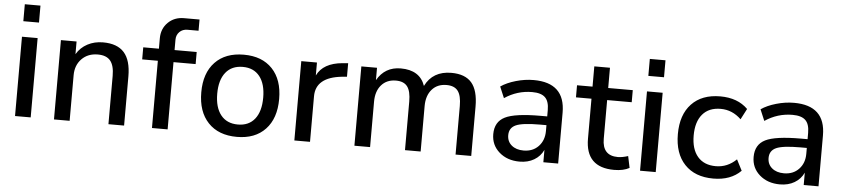

<svg xmlns="http://www.w3.org/2000/svg" viewBox="-45 -1025 5708 1300"><g transform="rotate(5 2809.5 -375.0)"><path d="M79.1 -644.5V-759.8H185.5V-644.5ZM79.1 0V-539.1H185.5V0Z M343.8 0V-539.1H450.2V-453.1Q477.5 -499 524.4 -523.9Q571.3 -548.8 629.9 -548.8Q726.6 -548.8 773.4 -496.1Q820.3 -443.4 820.3 -334V0H713.9V-329.1Q713.9 -398.4 687 -431.2Q660.2 -463.9 601.6 -463.9Q534.2 -463.9 492.2 -420.9Q450.2 -377.9 450.2 -309.6V0Z M1009.8 0V-457H903.3V-539.1H1009.8V-609.4Q1009.8 -674.8 1052.7 -717.3Q1095.7 -759.8 1161.1 -759.8H1266.6V-683.6H1191.4Q1158.2 -683.6 1137.2 -662.6Q1116.2 -641.6 1116.2 -609.4V-539.1H1266.6V-457H1116.2V0Z M1586.9 9.8Q1461.9 9.8 1391.6 -64.5Q1321.3 -138.7 1321.3 -270.5Q1321.3 -401.4 1391.6 -475.1Q1461.9 -548.8 1586.9 -548.8Q1710.9 -548.8 1780.8 -475.1Q1850.6 -401.4 1850.6 -270.5Q1850.6 -138.7 1780.8 -64.5Q1710.9 9.8 1586.9 9.8ZM1429.7 -270.5Q1429.7 -176.8 1470.7 -125.5Q1511.7 -74.2 1586.9 -74.2Q1661.1 -74.2 1701.7 -125.5Q1742.2 -176.8 1742.2 -270.5Q1742.2 -363.3 1701.7 -414.6Q1661.1 -465.8 1586.9 -465.8Q1511.7 -465.8 1470.7 -414.6Q1429.7 -363.3 1429.7 -270.5Z M1977.5 0V-539.1H2084V-451.2Q2126 -538.1 2256.8 -549.8L2294.9 -552.7V-460.9L2261.7 -458Q2084 -439.5 2084 -309.6V0Z M2385.7 0V-539.1H2492.2V-455.1Q2545.9 -548.8 2653.3 -548.8Q2783.2 -548.8 2819.3 -444.3Q2871.1 -548.8 2997.1 -548.8Q3090.8 -548.8 3135.3 -497.1Q3179.7 -445.3 3179.7 -335V0H3073.2V-330.1Q3073.2 -400.4 3049.3 -432.1Q3025.4 -463.9 2971.7 -463.9Q2909.2 -463.9 2872.6 -421.9Q2835.9 -379.9 2835.9 -308.6V0H2729.5V-330.1Q2729.5 -400.4 2705.6 -432.1Q2681.6 -463.9 2627.9 -463.9Q2565.4 -463.9 2528.8 -421.9Q2492.2 -379.9 2492.2 -308.6V0Z M3508.8 9.8Q3424.8 9.8 3370.1 -38.1Q3315.4 -85.9 3315.4 -160.2Q3315.4 -244.1 3382.8 -277.8Q3450.2 -311.5 3624 -311.5H3668.9V-354.5Q3668.9 -414.1 3641.6 -440.4Q3614.3 -466.8 3553.7 -466.8Q3452.1 -466.8 3366.2 -409.2L3334 -485.4Q3375 -513.7 3436 -531.2Q3497.1 -548.8 3556.6 -548.8Q3770.5 -548.8 3770.5 -345.7V0H3669.9V-84Q3649.4 -40 3607.4 -15.1Q3565.4 9.8 3508.8 9.8ZM3417 -162.1Q3417 -119.1 3447.8 -93.3Q3478.5 -67.4 3529.3 -67.4Q3591.8 -67.4 3630.4 -107.9Q3668.9 -148.4 3668.9 -211.9V-252H3625Q3505.9 -252 3461.4 -231.9Q3417 -211.9 3417 -162.1Z M4151.4 9.8Q3957 9.8 3957 -185.5V-457H3851.6V-539.1H3957V-676.8H4063.5V-539.1H4230.5V-457H4063.5V-193.4Q4063.5 -79.1 4168.9 -79.1Q4198.2 -79.1 4238.3 -91.8L4254.9 -12.7Q4214.8 9.8 4151.4 9.8Z M4327.1 -644.5V-759.8H4433.6V-644.5ZM4327.1 0V-539.1H4433.6V0Z M4825.2 9.8Q4700.2 9.8 4630.4 -64Q4560.5 -137.7 4560.5 -269.5Q4560.5 -401.4 4630.4 -475.1Q4700.2 -548.8 4825.2 -548.8Q4943.4 -548.8 5012.7 -479.5L4974.6 -406.2Q4914.1 -464.8 4835 -464.8Q4754.9 -464.8 4711.4 -413.6Q4668 -362.3 4668 -269.5Q4668 -176.8 4711.4 -126Q4754.9 -75.2 4835 -75.2Q4914.1 -75.2 4974.6 -133.8L5012.7 -59.6Q4943.4 9.8 4825.2 9.8Z M5278.3 9.8Q5194.3 9.8 5139.6 -38.1Q5085 -85.9 5085 -160.2Q5085 -244.1 5152.3 -277.8Q5219.7 -311.5 5393.6 -311.5H5438.5V-354.5Q5438.5 -414.1 5411.1 -440.4Q5383.8 -466.8 5323.2 -466.8Q5221.7 -466.8 5135.7 -409.2L5103.5 -485.4Q5144.5 -513.7 5205.6 -531.2Q5266.6 -548.8 5326.2 -548.8Q5540 -548.8 5540 -345.7V0H5439.5V-84Q5418.9 -40 5377 -15.1Q5335 9.8 5278.3 9.8ZM5186.5 -162.1Q5186.5 -119.1 5217.3 -93.3Q5248 -67.4 5298.8 -67.4Q5361.3 -67.4 5399.9 -107.9Q5438.5 -148.4 5438.5 -211.9V-252H5394.5Q5275.4 -252 5231 -231.9Q5186.5 -211.9 5186.5 -162.1Z"/></g></svg>

Font: Min Sans Medium
Style: Regular
Weight: 500
Designer: Jinseong-Kim, NotoSansCJK, Nunito
Foundry: Jinseong-Kim
Version: Version 1.400;Glyphs 3.1.2 (3151)